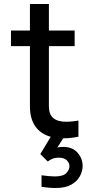

<svg xmlns="http://www.w3.org/2000/svg" viewBox="-20 -683 468 962"><path d="M295 10Q262 10 236 3Q210 -4 190 -17.5Q170 -31 156.5 -50.5Q143 -70 136.5 -95Q130 -120 130 -150V-663H225V-150Q225 -110 247 -91.5Q269 -73 311 -73Q333 -73 353 -76Q373 -79 373 -79V2Q373 2 350 6Q327 10 295 10ZM354 -452H35V-530H354ZM258 259Q242 259 226 257.5Q210 256 199 254.5Q188 253 188 253V195Q188 195 199 196.5Q210 198 225.5 199.5Q241 201 254 201Q297 201 312.5 184Q328 167 328 150Q328 133 314.5 120Q301 107 275 107Q250 107 234.5 116.5Q219 126 219 126L182 89L256 -34L309 -10L238 103H213Q213 103 217 95.5Q221 88 230 78Q239 68 255 60.5Q271 53 296 53Q343 53 368.5 82Q394 111 394 149Q394 175 380 200.5Q366 226 336.5 242.5Q307 259 258 259Z"/></svg>

Font: Be Vietnam Pro Variable Thin
Style: Regular
Weight: 100
Designer: Lam Bao, Tony Le, Vietanh Nguyen
Foundry: Yellow Type Foundry
Version: Version 1.002